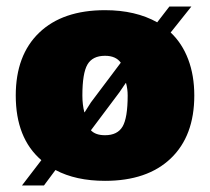

<svg xmlns="http://www.w3.org/2000/svg" viewBox="-20 -541 640 585"><path d="M459 -473 496 -521H563L500 -442Q535 -409 553.5 -360Q572 -311 572 -250Q572 -127 500.5 -58.5Q429 10 300 10Q211 10 149 -23L114 24H47L106 -53Q28 -120 28 -250Q28 -373 99.5 -441.5Q171 -510 300 -510Q393 -510 459 -473ZM238 -199 257 -229 348 -350Q333 -371 300 -371Q262 -371 246.5 -344.5Q231 -318 231 -250Q231 -222 237 -199ZM369 -250Q369 -270 364 -288H363L344 -260L257 -144Q271 -129 300 -129Q338 -129 353.5 -155.5Q369 -182 369 -250Z"/></svg>

Font: Work Sans ExtraBold
Style: Regular
Weight: 800
Designer: Wei Huang
Foundry: Wei Huang
Version: Version 1.500